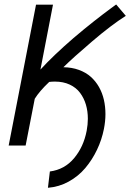

<svg xmlns="http://www.w3.org/2000/svg" viewBox="-20 -660 593 874"><path d="M268.6 -354Q307.1 -353.5 339.1 -341.8Q371.1 -330.1 393.3 -310.3Q415.5 -290.5 430.7 -263.7Q445.8 -236.8 452.9 -205.8Q460 -174.8 460 -140.6Q460 -108.4 453.1 -73.2Q443.4 -23.9 421.6 21.7Q399.9 67.4 368.2 105Q336.4 142.6 292.5 166.7Q248.5 190.9 198.2 194.8L207 120.6Q273.9 111.8 317.1 60.3Q360.4 8.8 374.5 -64.5Q379.9 -93.8 379.9 -119.1Q379.9 -153.8 371.1 -183.6Q362.3 -213.4 344.5 -237.3Q326.7 -261.2 297.4 -274.9Q268.1 -288.6 230 -288.6Q217.3 -288.6 204.1 -287.1Q159.7 -245.1 138.2 -210.4L96.7 2.4H19.5L144 -638.7H221.2L164.1 -343.3Q223.6 -408.2 314 -486.3Q363.3 -528.3 408.7 -564Q454.1 -599.6 480.5 -618.9Q506.8 -638.2 508.8 -639.6L552.7 -587.9Q486.3 -545.9 399.2 -471.4Q312 -397 268.6 -354Z"/></svg>

Font: Fantasque Sans Mono
Style: Italic
Weight: 400
Italic angle: -11°
Monospace: yes
Designer: Jany Belluz
Version: Version 1.8.0 ; ttfautohint (v1.8.2)